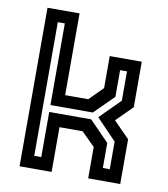

<svg xmlns="http://www.w3.org/2000/svg" viewBox="-80 -767 729 835"><g transform="rotate(10 285.0 -350.0)"><path d="M62.5 0V-700H204V-339H306L365.5 -398.5V-540H507V-339L436.5 -269L507 -197.5V0H365.5V-138.5L306 -197.5H204V0ZM117.5 -55.5H148.5V-255H334L420.5 -166V-55.5H451V-177.5L362.5 -269.5L451 -358V-487.5H420.5V-369.5L335.5 -285.5H148.5V-646H117.5Z"/></g></svg>

Font: Tourney SemiBold
Style: Regular
Weight: 600
Version: Version 1.015